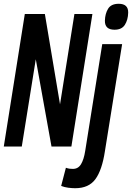

<svg xmlns="http://www.w3.org/2000/svg" viewBox="-26 -774 697 1014"><path d="M-6 0 105 -700H211L291 -223L367 -700H462L351 0H246L163 -461L89 0ZM601 -754Q652 -754 651 -707Q650 -669 633.5 -643Q617 -617 579 -617Q527 -617 528 -665Q529 -702 545 -728Q561 -754 601 -754ZM619 -541 528 25Q513 124 478 172Q443 220 371 220Q355 220 335 217.5Q315 215 297 208L322 112Q333 116 342 117Q351 118 359 118Q387 118 402 93Q417 68 424 23L514 -541Z"/></svg>

Font: Georama Condensed SemiBold
Style: Italic
Weight: 600
Width: 3
Italic angle: -9°
Designer: Jean-Baptiste Levee
Foundry: Production Type
Version: Version 1.000